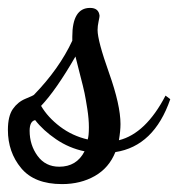

<svg xmlns="http://www.w3.org/2000/svg" viewBox="-40 -415 451 486"><path d="M-20 -86Q-20 -121 -7.5 -139Q5 -157 24.5 -165Q44 -173 46 -175Q110 -241 143 -312V-322Q143 -395 188 -395Q210 -395 212 -375Q212 -372 209.5 -360.5Q207 -349 207 -339Q207 -312 236 -230.5Q265 -149 265 -101Q265 -84 261 -60Q329 -77 379 -173L391 -164Q350 -45 252 -30Q236 10 200 30.5Q164 51 117 51Q47 51 13.5 10.5Q-20 -30 -20 -86ZM185 -93Q185 -114 181 -139.5Q177 -165 174 -179.5Q171 -194 162 -228.5Q153 -263 151 -272Q102 -187 64 -147Q81 -118 112 -94.5Q143 -71 182 -62Q185 -71 185 -93ZM110 7Q154 7 174 -32Q135 -40 102 -62.5Q69 -85 49 -111Q35 -108 35 -84Q35 -48 55 -20.5Q75 7 110 7Z"/></svg>

Font: Dancing Script
Style: Bold
Weight: 700
Designer: Pablo Impallari
Foundry: Pablo Impallari. www.impallari.com Igino Marini. www.ikern.com
Version: Version 1.002